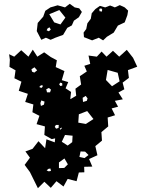

<svg xmlns="http://www.w3.org/2000/svg" viewBox="-20 -979 744 1013"><path d="M138 -71 110 -109 138 -147 114 -180 152 -194 183 -234 218 -197 225 -244 269 -228 271 -249 253 -245 214 -267 217 -312 173 -324 188 -368 151 -387 156 -428 113 -441 127 -484 79 -500 93 -548 56 -566 62 -608 30 -626 32 -664 28 -693 55 -680 92 -714 130 -680 153 -717 177 -680 213 -703 248 -678 280 -661 274 -625 320 -604 306 -556 340 -546 326 -513 355 -494 351 -459 352 -456 382 -474 378 -511 408 -533 401 -577 438 -602 425 -632 456 -642 447 -686 491 -680 516 -707 542 -680 576 -711 609 -680 649 -716 682 -674 704 -627 655 -609 660 -568 627 -543 636 -508 605 -491 628 -455 586 -447 603 -416 569 -407 587 -371 548 -359 551 -312 515 -282 518 -237 483 -208 494 -160 450 -140 467 -100 424 -99 425 -70 396 -69 384 -23 337 -35 315 5 278 -23 248 12 214 -20 180 14ZM162 -624 146 -614 149 -601 161 -596 176 -608ZM601 -595 548 -610 539 -557 571 -524 611 -550ZM308 -540 298 -543 292 -534 299 -525 309 -528ZM204 -530 195 -528 187 -520 198 -515 205 -521ZM249 -506 238 -515 224 -508 228 -492H244ZM442 -460 432 -473 416 -463 418 -441 438 -447ZM215 -443 198 -449 193 -435 196 -420 212 -427ZM440 -393 396 -376 393 -332 433 -325 473 -351ZM290 -320H275L269 -310L276 -300L289 -304ZM296 -301 297 -294 307 -303V-306ZM363 -263 323 -267 306 -231 337 -211 361 -229ZM429 -179 405 -180 399 -151 426 -145 447 -161ZM338 -112 320 -143 291 -122V-92L319 -93ZM246 -90 235 -88 226 -80 237 -75 249 -77ZM174 -815 179 -858 208 -891 219 -922 246 -940 284 -951 323 -940 348 -959 374 -940 398 -935 412 -916 396 -888 370 -870 359 -845 335 -832 313 -795 272 -780 247 -769 222 -780 198 -769ZM423 -783 421 -807 435 -826 441 -856 459 -880 464 -909 483 -931 507 -948 535 -940 561 -950 586 -940 612 -952 638 -940 656 -923 652 -899 638 -861 602 -844 580 -807 544 -785 524 -766 501 -780 466 -766ZM514 -935 504 -932 505 -920 518 -918 519 -929ZM293 -926 240 -904 266 -861 299 -850 325 -886ZM241 -835 231 -829 226 -819 238 -814 248 -823Z"/></svg>

Font: Rubik Gemstones
Style: Regular
Weight: 400
Designer: Hubert and Fischer, NaN
Foundry: Hubert and Fischer, NaN
Version: Version 2.200